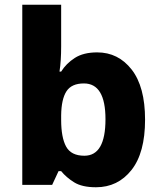

<svg xmlns="http://www.w3.org/2000/svg" viewBox="-20 -780 677 810"><path d="M238 -760H74V0H200L227 -58H238Q259 -32 292.5 -11Q326 10 385 10Q477 10 534.5 -62.5Q592 -135 592 -275Q592 -414 535.5 -486.5Q479 -559 390 -559Q332 -559 295.5 -535.5Q259 -512 238 -478H231Q238 -522 238 -585ZM334 -428Q425 -428 425 -277Q425 -123 336 -123Q280 -123 259 -161.5Q238 -200 238 -274V-294Q239 -362 260.5 -395Q282 -428 334 -428Z"/></svg>

Font: Noto Sans UI Extra
Style: Regular
Weight: 800
Designer: Monotype Design Team
Foundry: Monotype Imaging Inc.
Version: Version 1.901